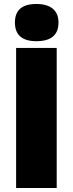

<svg xmlns="http://www.w3.org/2000/svg" viewBox="-20 -945 366 965"><path d="M265 -704V0H61V-704ZM163 -925Q217 -925 245.5 -901Q274 -877 274 -832Q274 -738 163 -738Q55 -738 55 -832Q55 -925 163 -925Z"/></svg>

Font: Prodigy Sans ExtraBold
Style: Regular
Weight: 800
Designer: Wei Huang
Foundry: Wei Huang
Version: Version 1.003; ttfautohint (v1.8.3)